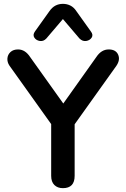

<svg xmlns="http://www.w3.org/2000/svg" viewBox="-20 -970 655 998"><path d="M221 -770Q206 -754 187 -757Q168 -760 158.5 -774.5Q149 -789 162 -807L237 -912Q251 -932 268.5 -941Q286 -950 307 -950Q328 -950 346 -941Q364 -932 377 -912L452 -807Q466 -789 456.5 -774.5Q447 -760 428 -757Q409 -754 393 -770L307 -871ZM307 8Q279 8 262.5 -8.5Q246 -25 246 -56V-325L29 -629Q17 -647 18.5 -666.5Q20 -686 34.5 -699.5Q49 -713 74 -713Q111 -713 137 -673L309 -432L481 -674Q507 -713 545 -713Q582 -713 594 -686Q606 -659 585 -628L368 -324V-56Q368 8 307 8Z"/></svg>

Font: Chiron GoRound TC M
Style: Regular
Weight: 500
Designer: Ryoko NISHIZUKA 西塚涼子 (kana, bopomofo & ideographs); Paul D. Hunt (Latin, Greek & Cyrillic); Sandoll Communications 산돌커뮤니
Foundry: Adobe
Version: Version 1.000;hotconv 1.1.1;makeotfexe 2.6.0